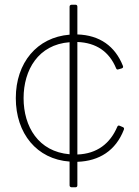

<svg xmlns="http://www.w3.org/2000/svg" viewBox="-20 -781 589 814"><path d="M308 5V-95C401 -98 471 -143 505 -231C507 -236 506 -240 501 -242L487 -248C482 -250 479 -248 477 -243C447 -173 392 -129 308 -126V-603C388 -600 443 -562 472 -492C474 -487 477 -485 482 -487L496 -491C502 -493 503 -497 501 -502C468 -585 403 -632 308 -635V-753C308 -758 305 -761 300 -761H284C279 -761 275 -758 275 -753V-634C137 -623 47 -515 47 -365C47 -215 136 -106 275 -96V5C275 10 279 13 284 13H300C305 13 308 10 308 5ZM275 -602V-127C143 -138 80 -244 80 -365C80 -484 142 -592 275 -602Z"/></svg>

Font: LINE Seed JP_OTF Thin
Style: Regular
Weight: 250
Designer: LY Corporation & Fontrix & Fontworks
Version: Version 1.007